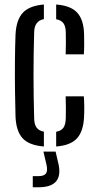

<svg xmlns="http://www.w3.org/2000/svg" viewBox="-20 -626 425 829"><path d="M47 -123Q45.5 -170.5 44.8 -233.2Q44 -296 44.5 -360.2Q45 -424.5 47 -476Q50 -540 78.5 -570.8Q107 -601.5 169.5 -606.5V-543.5Q128 -535.5 127.5 -486Q122 -304.5 127.5 -115Q128 -88.5 138 -75Q148 -61.5 169.5 -57.5V6.5Q105.5 1.5 77.5 -29.2Q49.5 -60 47 -123ZM263.5 -391.5Q264.5 -415.5 264.5 -441Q264.5 -466.5 264 -486.5Q263.5 -512.5 253.8 -525.8Q244 -539 222.5 -543V-606.5Q285 -602 313.2 -571.5Q341.5 -541 343 -478.5Q343.5 -458 343.5 -434.5Q343.5 -411 342 -391.5ZM222.5 6.5V-57Q244.5 -61 254 -74.8Q263.5 -88.5 264 -115.5Q264.5 -136.5 264.5 -158.5Q264.5 -180.5 263.5 -210H342Q343.5 -192 343.8 -166.2Q344 -140.5 343 -123Q340.5 -59.5 312.5 -28.8Q284.5 2 222.5 6.5ZM121.5 182.5V134.5H146Q170 134.5 178.2 123.2Q186.5 112 181 86.5L167.5 28.5H220L233.5 86.5Q252 182.5 146.5 182.5Z"/></svg>

Font: Big Shoulders Stencil Text
Style: Regular
Weight: 400
Designer: Patric King
Foundry: XO Type Co
Version: Version 1.000